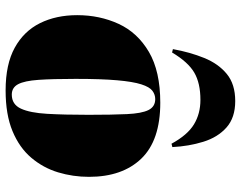

<svg xmlns="http://www.w3.org/2000/svg" viewBox="-107 -737 858 684"><g transform="rotate(90 322.0 -395.0)"><path d="M302 14Q209 14 150 -18.5Q91 -51 62.5 -108.5Q34 -166 34 -241Q34 -321 65 -388.5Q96 -456 165 -496.5Q234 -537 346 -537Q480 -537 545 -469.5Q610 -402 610 -283Q610 -226 594 -173Q578 -120 542 -77.5Q506 -35 447 -10.5Q388 14 302 14ZM317 -8Q352 -8 367 -40.5Q382 -73 385.5 -134Q389 -195 389 -281Q389 -366 386.5 -418.5Q384 -471 372 -495Q360 -519 333 -519Q317 -519 303.5 -509Q290 -499 280.5 -469.5Q271 -440 266 -383.5Q261 -327 261 -235Q261 -153 264.5 -103Q268 -53 280 -30.5Q292 -8 317 -8ZM340 -804Q399 -804 434 -773Q469 -742 485 -690.5Q501 -639 504 -580L492 -577Q461 -634 423 -657Q385 -680 336 -680Q276 -680 238.5 -658Q201 -636 167 -579L155 -582Q166 -643 186.5 -693.5Q207 -744 243.5 -774Q280 -804 340 -804Z"/></g></svg>

Font: Literata 72pt Black
Style: Italic
Weight: 900
Italic angle: -2°
Designer: Latin by Veronika Burian and Jose Scaglione. Greek by Irene Vlachou. Cyrillic by Vera Evstafieva
Foundry: TypeTogether
Version: Version 3.002